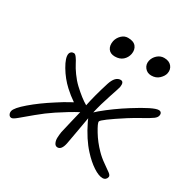

<svg xmlns="http://www.w3.org/2000/svg" viewBox="-185 -870 1083 1091"><g transform="rotate(30 356.5 -324.5)"><path d="M573.2 -584Q546.4 -584 530.5 -603.8Q514.6 -623.5 520 -649.9Q525.4 -673.8 544.4 -690.9Q563.5 -708 587.9 -708Q620.6 -708 637 -688.5Q653.3 -668.9 647.9 -642.1Q644 -622.1 624 -603Q604 -584 573.2 -584ZM339.8 -574.2Q310.1 -574.2 296.1 -594Q282.2 -613.8 288.1 -645Q293.5 -668.9 311.5 -686.5Q329.6 -704.1 353 -704.1Q390.1 -704.1 405.8 -684.3Q421.4 -664.6 416 -634.8Q410.6 -608.4 391.1 -591.3Q371.6 -574.2 339.8 -574.2ZM5.9 22Q-5.9 22 -11.7 11.7Q-17.6 1.5 -15.1 -11.2Q-10.3 -34.7 45.7 -82.5Q101.6 -130.4 176.8 -178.2Q213.4 -203.1 269 -232.9Q234.4 -256.3 203.1 -285.2Q160.2 -324.7 129.6 -376.5Q99.1 -428.2 104 -455.1Q105.5 -463.4 112.1 -469.2Q118.7 -475.1 129.9 -475.1Q138.7 -475.1 148.9 -460.9Q159.2 -446.8 169.2 -426.8Q179.2 -406.7 200.2 -377.2Q221.2 -347.7 246.1 -324.2Q298.3 -275.4 337.9 -252.9Q351.6 -321.8 381.8 -418Q400.4 -476.1 436 -476.1Q459 -476.1 453.1 -439Q452.1 -432.6 429.7 -366.2Q407.2 -299.8 393.1 -237.8Q404.8 -247.6 414.1 -256.8Q482.4 -313.5 561 -362.8Q676.8 -436 709 -436Q720.2 -436 725.3 -429Q730.5 -421.9 728 -410.2Q725.6 -397.5 710 -385.7Q694.3 -374 650.4 -349.6Q606.4 -325.2 575.2 -305.2Q449.2 -224.1 445.8 -209Q443.8 -197.8 472.2 -150.9Q500.5 -104 540 -64Q564 -39.1 595 -17.8Q626 3.4 640.4 14.6Q654.8 25.9 652.8 36.1Q651.4 45.4 644 52.2Q636.7 59.1 624 59.1Q599.6 59.1 562.5 34.9Q525.4 10.7 487.8 -30.8Q437.5 -85 393.1 -175.8Q392.1 -177.7 384.8 -194.8Q381.8 -178.7 368.9 -104.5Q356 -30.3 352.1 -11.2Q342.3 36.1 315.9 36.1Q301.8 36.1 294.7 21.5Q287.6 6.8 288.3 -12.2Q289.1 -31.2 292 -49.8Q297.4 -75.7 310.1 -127.2Q322.8 -178.7 328.1 -202.1Q274.4 -173.8 205.1 -127.9Q158.7 -97.2 111.8 -58.1Q64.9 -19 40.5 1.5Q16.1 22 5.9 22Z"/></g></svg>

Font: Shantell Sans Irregular Bouncy
Style: Italic
Weight: 300
Italic angle: -11.31°
Designer: Stephen Nixon, Anya Danilova, Shantell Martin
Foundry: Arrow Type
Version: Version 1.006;[9816181b4]